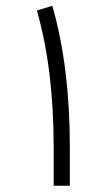

<svg xmlns="http://www.w3.org/2000/svg" viewBox="-20 -624 373 643"><path d="M213.9 -2H159.7V-131.8Q159.7 -392.1 103.5 -588.9L155.3 -604.5Q213.9 -399.9 213.9 -131.3Z"/></svg>

Font: Shabnam Thin FD-WOL
Style: Thin-FD-WOL
Weight: 100
Foundry: DejaVu fonts team - Redesigned by Saber Rastikerdar - Based on Vazir font
Version: Version 5.0.1